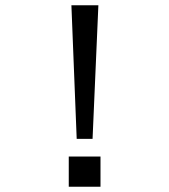

<svg xmlns="http://www.w3.org/2000/svg" viewBox="-20 -706 640 726"><path d="M270 -181 250 -686H352L330 -181ZM240 0V-114H360V0Z"/></svg>

Font: Chivo Mono Light
Style: Regular
Weight: 300
Monospace: yes
Designer: Hector Gatti
Foundry: Omnibus-Type
Version: Version 1.008